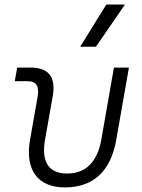

<svg xmlns="http://www.w3.org/2000/svg" viewBox="-20 -815 626 845"><path d="M265.1 9.8C390.6 9.8 467.3 -61 491.7 -200.2L547.4 -517.6H481.4L425.8 -200.2C408.2 -102.1 357.4 -51.3 275.9 -51.3C194.3 -51.3 161.1 -102.1 178.2 -200.2L211.9 -390.6C227.1 -475.1 194.8 -517.6 115.2 -517.6H55.7L44.9 -457.5H102.5C139.6 -457.5 153.8 -435.5 145.5 -389.2L112.3 -200.2C88.9 -68.4 145.5 9.8 265.1 9.8ZM333 -609.4H402.3L529.8 -794.9H447.8Z"/></svg>

Font: Cascadia Mono NF Light
Style: Italic
Weight: 300
Italic angle: -10°
Monospace: yes
Designer: Aaron Bell
Foundry: Saja Typeworks
Version: Version 2404.023